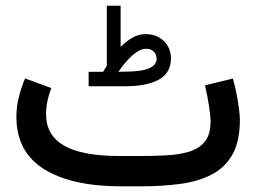

<svg xmlns="http://www.w3.org/2000/svg" viewBox="-20 -660 908 680"><path d="M345.2 -405.8Q348.6 -411.6 352.1 -417Q355.5 -422.4 358.4 -427.2V-639.6H407.2V-494.1Q427.7 -514.6 449.5 -526.9Q471.2 -539.1 495.6 -539.1Q535.2 -539.1 560.3 -514.6Q585.4 -490.2 585.4 -452.6Q585.4 -402.3 543.2 -378.4Q501 -354.5 421.4 -354.5H293.9V-405.8ZM420.9 -406.2Q481.4 -406.2 508.1 -418.2Q534.7 -430.2 534.7 -451.2Q534.7 -466.8 524.7 -477.1Q514.6 -487.3 498 -487.3Q476.1 -487.3 450.7 -465.6Q425.3 -443.8 399.4 -405.8ZM476.1 0H410.2Q233.9 0 136 -61Q38.1 -122.1 38.1 -246.1Q38.1 -282.7 46.9 -317.1Q55.7 -351.6 68.8 -382.3L161.6 -348.1Q153.3 -327.1 148.2 -302.7Q143.1 -278.3 143.1 -254.9Q143.6 -180.7 207.3 -144Q271 -107.4 405.3 -107.4H472.7Q523.9 -107.4 569.6 -109.9Q615.2 -112.3 650.4 -123Q685.5 -133.8 705.6 -158.7Q725.6 -183.6 725.6 -228.5Q725.6 -250 720 -285.9Q714.4 -321.8 706.1 -357.9L804.7 -381.8Q812 -357.4 817.6 -328.6Q823.2 -299.8 826.4 -274.7Q829.6 -249.5 829.6 -235.8Q829.6 -158.7 802.7 -111.8Q775.9 -64.9 727.8 -40.8Q679.7 -16.6 615.5 -8.3Q551.3 0 476.1 0Z"/></svg>

Font: Vazir Medium
Style: Medium
Weight: 500
Designer: Saber Rastikerdar
Foundry: Saber Rastikerdar
Version: Version 30.0.0